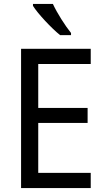

<svg xmlns="http://www.w3.org/2000/svg" viewBox="-20 -964 540 984"><path d="M251 -944H149V-934C173 -895 244 -819 288 -784H344V-795C314 -832 272 -898 251 -944ZM445 0V-78H176V-334H429V-411H176V-636H445V-714H88V0Z"/></svg>

Font: Noto Sans Devanagari SemiCondensed
Style: Regular
Weight: 400
Width: 4
Designer: Jelle Bosma - Monotype Design Team
Foundry: Monotype Imaging Inc.
Version: Version 2.004